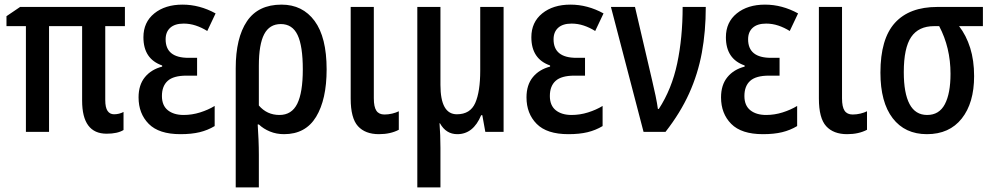

<svg xmlns="http://www.w3.org/2000/svg" viewBox="-20 -570 4289 830"><path d="M473 -76Q495 -76 514 -86V-8Q488 8 441 8Q335 8 335 -135V-457H192V0H92V-457H8V-500L67 -540H520V-457H435V-138Q435 -105 445 -90.5Q455 -76 473 -76Z M832 -320V-243H786Q730 -243 705 -220.5Q680 -198 680 -155Q680 -114 705.5 -93.5Q731 -73 774 -73Q810 -73 845 -84Q880 -95 908 -112V-25Q878 -7 843 1.5Q808 10 760 10Q667 10 623 -34.5Q579 -79 579 -149Q579 -203 606.5 -236.5Q634 -270 681 -282V-287Q600 -315 600 -409Q600 -474 647 -512Q694 -550 769 -550Q843 -550 912 -512L876 -436Q852 -451 826.5 -459.5Q801 -468 774 -468Q736 -468 716 -450Q696 -432 696 -400Q696 -320 795 -320Z M1392 -270Q1392 -140 1346.5 -65Q1301 10 1208 10Q1175 10 1147 -1.5Q1119 -13 1099 -32H1094Q1096 -2 1097.5 32.5Q1099 67 1099 100V240H999V-275Q999 -406 1047.5 -478Q1096 -550 1197 -550Q1288 -550 1340 -479.5Q1392 -409 1392 -270ZM1194 -466Q1145 -466 1122 -422Q1099 -378 1099 -286V-114Q1134 -73 1188 -73Q1241 -73 1265 -121.5Q1289 -170 1289 -270Q1289 -371 1266.5 -418.5Q1244 -466 1194 -466Z M1596 -540V-145Q1596 -108 1607 -91.5Q1618 -75 1642 -75Q1659 -75 1675.5 -79Q1692 -83 1704 -89V-9Q1668 10 1618 10Q1559 10 1527.5 -24.5Q1496 -59 1496 -144V-540Z M2157 -540V0H2078L2065 -72H2060Q2026 10 1957 10Q1908 10 1882 -37H1880Q1884 13 1884 69V240H1784V-540H1884V-203Q1884 -76 1955 -76Q2013 -76 2034.5 -125Q2056 -174 2056 -265V-540Z M2509 -320V-243H2463Q2407 -243 2382 -220.5Q2357 -198 2357 -155Q2357 -114 2382.5 -93.5Q2408 -73 2451 -73Q2487 -73 2522 -84Q2557 -95 2585 -112V-25Q2555 -7 2520 1.5Q2485 10 2437 10Q2344 10 2300 -34.5Q2256 -79 2256 -149Q2256 -203 2283.5 -236.5Q2311 -270 2358 -282V-287Q2277 -315 2277 -409Q2277 -474 2324 -512Q2371 -550 2446 -550Q2520 -550 2589 -512L2553 -436Q2529 -451 2503.5 -459.5Q2478 -468 2451 -468Q2413 -468 2393 -450Q2373 -432 2373 -400Q2373 -320 2472 -320Z M2621 -540H2725L2799 -223Q2807 -190 2814 -156Q2821 -122 2824 -99H2828Q2884 -185 2907.5 -296Q2931 -407 2931 -540H3031Q3031 -434 3014 -342Q2997 -250 2959 -166Q2921 -82 2857 0H2762Z M3350 -320V-243H3304Q3248 -243 3223 -220.5Q3198 -198 3198 -155Q3198 -114 3223.5 -93.5Q3249 -73 3292 -73Q3328 -73 3363 -84Q3398 -95 3426 -112V-25Q3396 -7 3361 1.5Q3326 10 3278 10Q3185 10 3141 -34.5Q3097 -79 3097 -149Q3097 -203 3124.5 -236.5Q3152 -270 3199 -282V-287Q3118 -315 3118 -409Q3118 -474 3165 -512Q3212 -550 3287 -550Q3361 -550 3430 -512L3394 -436Q3370 -451 3344.5 -459.5Q3319 -468 3292 -468Q3254 -468 3234 -450Q3214 -432 3214 -400Q3214 -320 3313 -320Z M3620 -540V-145Q3620 -108 3631 -91.5Q3642 -75 3666 -75Q3683 -75 3699.5 -79Q3716 -83 3728 -89V-9Q3692 10 3642 10Q3583 10 3551.5 -24.5Q3520 -59 3520 -144V-540Z M4191 -241Q4191 -125 4137.5 -57.5Q4084 10 3987 10Q3892 10 3839 -59Q3786 -128 3786 -256Q3786 -402 3848.5 -471Q3911 -540 4032 -540H4229V-457H4126Q4157 -417 4174 -363Q4191 -309 4191 -241ZM3887 -258Q3887 -167 3912 -120Q3937 -73 3988 -73Q4040 -73 4064.5 -119.5Q4089 -166 4089 -251Q4089 -364 4040 -457H4018Q3951 -457 3919 -410Q3887 -363 3887 -258Z"/></svg>

Font: Avrile Sans Condensed Medium
Style: Regular
Weight: 500
Width: 3
Designer: Monotype Design Team
Foundry: Monotype Imaging Inc.
Version: Version 2.001;September 10, 2019;FontCreator 11.5.0.2425 64-